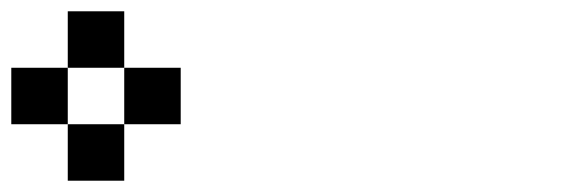

<svg xmlns="http://www.w3.org/2000/svg" viewBox="-20 -920 1040 340"><path d="M0 -700V-800H100V-700ZM100 -700H200V-600H100ZM100 -800V-900H200V-800ZM200 -700V-800H300V-700Z"/></svg>

Font: Galmuri9 Regular
Style: Regular
Weight: 400
Designer: Lee Minseo (quiple)
Version: Version 2.399;hotconv 1.1.1;makeotfexe 2.6.0 DEVELOPMENT